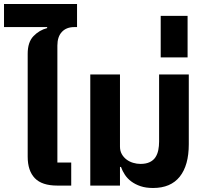

<svg xmlns="http://www.w3.org/2000/svg" viewBox="-55 -925 1024 957"><path d="M230 0Q154 0 118.5 -37Q83 -74 83 -144V-657Q83 -715 112 -745Q141 -775 180 -785V-790H-35V-905H329V-790H315Q276 -790 253.5 -766Q231 -742 231 -698V-115H300V0Z M708 12Q672 12 645.5 3Q619 -6 599.5 -20.5Q580 -35 567.5 -54Q555 -73 548 -93H543V0H395V-554H543V-194Q543 -173 552 -157Q561 -141 575.5 -130Q590 -119 608.5 -113.5Q627 -108 645 -108Q673 -108 691.5 -117Q710 -126 720 -141.5Q730 -157 734 -177Q738 -197 738 -219V-554H886V-206Q886 -101 841 -44.5Q796 12 708 12Z M746 -846H880V-639H746Z"/></svg>

Font: IBM Plex Thai
Style: Bold
Weight: 700
Designer: Mike Abbink, Paul van der Laan, Pieter van Rosmalen, Ben Mitchell, Mark Frömberg
Foundry: Bold Monday
Version: Version 1.0